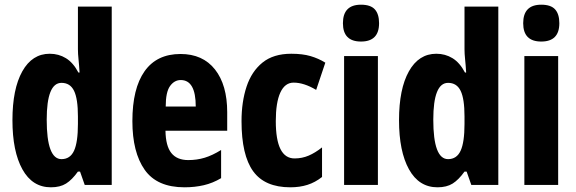

<svg xmlns="http://www.w3.org/2000/svg" viewBox="-20 -788 2455 818"><path d="M197 10Q118 10 75.5 -66.5Q33 -143 33 -276Q33 -409 75 -484Q117 -559 192 -559Q230 -559 261 -540Q292 -521 314 -479H319Q317 -512 314.5 -535.5Q312 -559 312 -578V-760H456V0H341L321 -57H312Q287 -22 261.5 -6Q236 10 197 10ZM242 -110Q279 -110 295.5 -146Q312 -182 312 -260V-292Q312 -367 295.5 -401Q279 -435 242 -435Q179 -435 179 -278Q179 -110 242 -110Z M749 -558Q844 -558 896 -492Q948 -426 948 -310V-231H685Q686 -166 710 -136Q734 -106 782 -106Q819 -106 852 -116Q885 -126 922 -149V-29Q887 -8 848.5 1Q810 10 766 10Q649 10 596.5 -64.5Q544 -139 544 -272Q544 -411 596 -484.5Q648 -558 749 -558ZM750 -447Q723 -447 704.5 -421.5Q686 -396 686 -334H814Q814 -447 750 -447Z M1217 10Q1108 10 1058.5 -58.5Q1009 -127 1009 -272Q1009 -354 1030.5 -419Q1052 -484 1098.5 -521.5Q1145 -559 1221 -559Q1269 -559 1303 -549Q1337 -539 1366 -521L1327 -405Q1275 -436 1231 -436Q1194 -436 1174.5 -394Q1155 -352 1155 -272Q1155 -113 1235 -113Q1267 -113 1295 -125Q1323 -137 1352 -160V-34Q1323 -11 1290 -0.5Q1257 10 1217 10Z M1518 -768Q1559 -768 1577 -748Q1595 -728 1595 -689Q1595 -611 1518 -611Q1441 -611 1441 -689Q1441 -768 1518 -768ZM1590 -549V0H1446V-549Z M1844 10Q1765 10 1722.5 -66.5Q1680 -143 1680 -276Q1680 -409 1722 -484Q1764 -559 1839 -559Q1877 -559 1908 -540Q1939 -521 1961 -479H1966Q1964 -512 1961.5 -535.5Q1959 -559 1959 -578V-760H2103V0H1988L1968 -57H1959Q1934 -22 1908.5 -6Q1883 10 1844 10ZM1889 -110Q1926 -110 1942.5 -146Q1959 -182 1959 -260V-292Q1959 -367 1942.5 -401Q1926 -435 1889 -435Q1826 -435 1826 -278Q1826 -110 1889 -110Z M2286 -768Q2327 -768 2345 -748Q2363 -728 2363 -689Q2363 -611 2286 -611Q2209 -611 2209 -689Q2209 -768 2286 -768ZM2358 -549V0H2214V-549Z"/></svg>

Font: Noto Sans Tamil ExtraCondensed ExtraBold
Style: Regular
Weight: 800
Width: 2
Designer: Jelle Bosma - Monotype Design Team
Foundry: Monotype Imaging Inc.
Version: Version 2.004; ttfautohint (v1.8.4.7-5d5b)